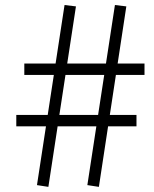

<svg xmlns="http://www.w3.org/2000/svg" viewBox="-20 -744 613 766"><path d="M374.5 1.5 328.5 -5.5 438.5 -724 484 -718.5ZM45 -240V-285.5H524.5V-240ZM173 1.5 127.5 -5.5 237.5 -724 283 -718.5ZM77 -445V-490.5H556.5V-445Z"/></svg>

Font: Public Sans Thin ExtraLight
Style: Italic
Weight: 250
Italic angle: -8°
Version: Version 2.001